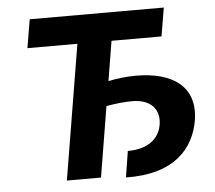

<svg xmlns="http://www.w3.org/2000/svg" viewBox="-52 -784 955 852"><g transform="rotate(-5 425.5 -358.5)"><path d="M708.1 -727.3H110.8L89.5 -600.5H312.1L212.7 0H364.7L416.5 -313.9C457.7 -321.4 498.6 -325.6 532 -325.6C612.6 -325.6 655.5 -280.5 644.5 -211.6C633.9 -147 581.3 -107.2 493.6 -107.2L475.1 9.2C690.3 13.5 780.5 -92 801.8 -216.6C826 -367.5 719.1 -436.8 558.2 -436.8C515.6 -436.8 473.7 -431.5 435 -423.7L464.1 -600.5H686.8Z"/></g></svg>

Font: Magic Ui Pro
Style: Bold Italic
Weight: 700
Italic angle: -9.39999°
Designer: Stefan Endress, Andreas Faust
Version: Version 1.000;FEAKit 1.0